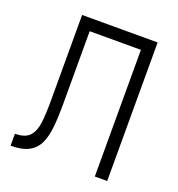

<svg xmlns="http://www.w3.org/2000/svg" viewBox="-126 -798 839 903"><g transform="rotate(20 293.0 -346.5)"><path d="M25.9 -0.5V-60.5Q76.7 -60.5 98.9 -85Q121.1 -109.4 126.5 -154.3Q131.8 -199.2 131.8 -260.7V-693.4H509.8V0H447.8V-633.8H191.4V-264.2Q191.4 -203.1 186.5 -154.3Q181.6 -105.5 165.8 -71Q149.9 -36.6 116.5 -18.6Q83 -0.5 25.9 -0.5Z"/></g></svg>

Font: Caskaydia Cove Light
Style: Regular
Weight: 300
Monospace: yes
Designer: Aaron Bell
Foundry: Saja Typeworks
Version: Version 4.300; ttfautohint (v1.8.3)